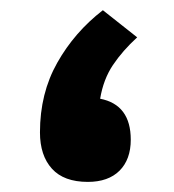

<svg xmlns="http://www.w3.org/2000/svg" viewBox="-20 -360 345 380"><path d="M251.5 -286.1Q222.7 -259.8 203.6 -231.4Q184.6 -203.1 178.2 -164.6Q238.8 -152.8 238.8 -83.5Q238.8 -44.4 216.6 -22.2Q194.3 0 153.8 0Q106.4 0 82.8 -26.1Q59.1 -52.2 59.1 -98.1Q59.1 -175.3 93.3 -235.8Q127.4 -296.4 183.6 -339.8Z"/></svg>

Font: Vazirmatn UI NL ExtraBold
Style: Regular
Weight: 800
Designer: Saber Rastikerdar
Foundry: Saber Rastikerdar
Version: Version 33.003